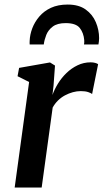

<svg xmlns="http://www.w3.org/2000/svg" viewBox="-20 -844 466 864"><path d="M46 0 111 -475 59 -501 66 -538.5 205 -563 227.5 -549 221 -459.5 216 -416.5Q225 -442 241 -468Q257 -494 279.2 -515.5Q301.5 -537 329 -550.2Q356.5 -563.5 388 -563.5Q399 -563.5 408.2 -561Q417.5 -558.5 421.5 -555L394.5 -421Q390 -425 377 -429.5Q364 -434 343.5 -434Q325.5 -434 307.5 -429Q289.5 -424 272.2 -414.8Q255 -405.5 241 -391.8Q227 -378 217 -360L167.5 0ZM113.5 -644Q113.5 -648 113.2 -652Q113 -656 113.5 -660.5Q114.5 -688 125.2 -716.5Q136 -745 156.8 -769.5Q177.5 -794 209.2 -808.8Q241 -823.5 284.5 -823.5Q334.5 -823.5 365.5 -801.2Q396.5 -779 411.2 -744.2Q426 -709.5 426 -672Q426 -665 425 -657.2Q424 -649.5 423 -644H358Q359 -648.5 359.2 -653.2Q359.5 -658 359 -663.5Q356.5 -695.5 339.2 -717.8Q322 -740 275.5 -740Q238 -740 217.5 -724.5Q197 -709 188.2 -686.8Q179.5 -664.5 177 -644Z"/></svg>

Font: Merriweather 28pt SemiBold
Style: Italic
Weight: 600
Italic angle: -7.8°
Version: Version 2.101